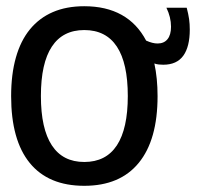

<svg xmlns="http://www.w3.org/2000/svg" viewBox="-20 -580 642 614"><path d="M577.1 -555.2Q582.5 -534.7 584.7 -519Q586.9 -503.4 586.9 -485.4Q586.9 -430.7 566.2 -401.9Q545.4 -373 502 -373Q494.6 -373 487.5 -373.8Q480.5 -374.5 473.6 -377Q483.9 -330.1 483.9 -272.5Q483.9 -132.8 423.8 -59.3Q363.8 14.2 249.5 14.2Q134.8 14.2 75.2 -58.8Q15.6 -131.8 15.6 -272.5Q15.6 -342.3 30.8 -396Q45.9 -449.7 75.7 -486.1Q105.5 -522.5 148.9 -541.3Q192.4 -560.1 249.5 -560.1Q319.3 -560.1 368.9 -532.5Q418.5 -504.9 447.3 -450.2Q467.8 -440.9 483.9 -440.9Q504.4 -440.9 515.6 -454.6Q526.9 -468.3 526.9 -494.6Q526.9 -524.9 512.2 -555.2ZM249.5 -62Q318.8 -62 353.8 -115.2Q388.7 -168.5 388.7 -272.9Q388.7 -377.9 353.8 -430.9Q318.8 -483.9 249.5 -483.9Q180.7 -483.9 145.8 -430.9Q110.8 -377.9 110.8 -272.9Q110.8 -168.5 145.8 -115.2Q180.7 -62 249.5 -62Z"/></svg>

Font: Hack
Style: Regular
Weight: 400
Monospace: yes
Designer: Christopher Simpkins
Foundry: Christopher Simpkins
Version: Version 2.019; ttfautohint (v1.4.1) -l 4 -r 80 -G 350 -x 0 -